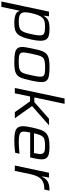

<svg xmlns="http://www.w3.org/2000/svg" viewBox="921 -1704 984 2867"><g transform="rotate(90 1413.5 -271.0)"><path d="M3 201 154 -510H225L214 -433H220Q239 -470 267 -488Q295 -506 330.5 -512Q366 -518 409 -518Q475 -518 514 -506.5Q553 -495 571 -465Q589 -435 589 -382Q589 -357 585 -324.5Q581 -292 572 -251Q556 -174 537 -123.5Q518 -73 491.5 -44Q465 -15 425 -3.5Q385 8 326 8Q277 8 239.5 1Q202 -6 178 -22.5Q154 -39 145 -68H140L83 201ZM297 -59Q348 -59 380 -65.5Q412 -72 431.5 -92Q451 -112 465 -151Q479 -190 492 -255Q501 -293 505 -321.5Q509 -350 509 -371Q509 -406 496.5 -423Q484 -440 455 -445.5Q426 -451 377 -451Q335 -451 307 -444.5Q279 -438 260 -424Q241 -410 227 -388Q217 -373 208 -350.5Q199 -328 191 -302Q183 -276 177 -249Q171 -222 167.5 -197.5Q164 -173 164 -154Q164 -102 194.5 -80.5Q225 -59 297 -59Z M905 8Q819 8 770.5 -2.5Q722 -13 702 -39Q682 -65 682 -112Q682 -138 688.5 -173Q695 -208 704 -255Q717 -319 729 -364.5Q741 -410 759 -440Q777 -470 804.5 -487Q832 -504 876 -511Q920 -518 986 -518Q1071 -518 1119 -507.5Q1167 -497 1186.5 -471Q1206 -445 1206 -398Q1206 -371 1201 -335.5Q1196 -300 1186 -255Q1172 -190 1159.5 -144Q1147 -98 1130 -68.5Q1113 -39 1085.5 -22Q1058 -5 1014.5 1.5Q971 8 905 8ZM903 -58Q951 -58 983 -62.5Q1015 -67 1034 -78.5Q1053 -90 1065 -112Q1077 -134 1086 -169Q1095 -204 1106 -255Q1115 -297 1120.5 -329Q1126 -361 1126 -383Q1126 -412 1113.5 -427Q1101 -442 1071 -447Q1041 -452 988 -452Q927 -452 892 -444.5Q857 -437 838.5 -416.5Q820 -396 809 -357Q798 -318 784 -255Q775 -211 769.5 -179.5Q764 -148 764 -126Q764 -98 776.5 -83Q789 -68 819.5 -63Q850 -58 903 -58Z M1294 0 1451 -743H1531L1435 -291H1505L1754 -510H1851L1564 -257L1746 0H1655L1494 -227H1421L1374 0Z M2081 8Q2000 8 1952.5 -4Q1905 -16 1885 -44.5Q1865 -73 1865 -121Q1865 -147 1870.5 -180.5Q1876 -214 1884 -254Q1900 -328 1917 -378.5Q1934 -429 1962.5 -460Q1991 -491 2041.5 -504.5Q2092 -518 2173 -518Q2245 -518 2285.5 -506Q2326 -494 2343 -467.5Q2360 -441 2360 -398Q2360 -383 2357 -361Q2354 -339 2349 -312.5Q2344 -286 2337 -255L2331 -229H1959Q1954 -200 1949.5 -176.5Q1945 -153 1945 -135Q1945 -105 1959 -88.5Q1973 -72 2007 -65.5Q2041 -59 2101 -59Q2127 -59 2158 -60.5Q2189 -62 2220 -64.5Q2251 -67 2276 -70L2262 -6Q2240 -2 2209.5 1Q2179 4 2145.5 6Q2112 8 2081 8ZM1971 -286H2266L2269 -301Q2274 -326 2277 -344.5Q2280 -363 2280 -378Q2280 -410 2267.5 -425.5Q2255 -441 2229 -446Q2203 -451 2162 -451Q2110 -451 2077.5 -445Q2045 -439 2026 -421Q2007 -403 1995 -371Q1983 -339 1971 -286Z M2452 0 2560 -510H2632L2614 -407H2619Q2642 -453 2671.5 -477Q2701 -501 2740 -509.5Q2779 -518 2827 -518L2811 -441Q2751 -441 2711 -426Q2671 -411 2646 -383Q2621 -355 2606 -316Q2591 -277 2580 -228L2532 0Z"/></g></svg>

Font: Saira SemiExpanded
Style: Italic
Weight: 400
Width: 6
Italic angle: -12°
Designer: Hector Gatti with collaboration of the Omnibus-Type team
Foundry: Omnibus-Type
Version: Version 1.101